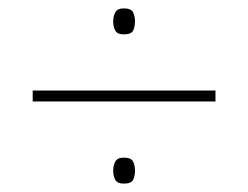

<svg xmlns="http://www.w3.org/2000/svg" viewBox="-20 -551 591 458"><path d="M275 -469Q260 -469 255 -478Q250 -487 250 -500Q250 -512 255 -521.5Q260 -531 275 -531Q293 -531 297.5 -521.5Q302 -512 302 -500Q302 -487 297.5 -478Q293 -469 275 -469ZM58 -335H494V-309H58ZM275 -113Q260 -113 255 -122Q250 -131 250 -144Q250 -156 255 -165.5Q260 -175 275 -175Q293 -175 297.5 -165.5Q302 -156 302 -144Q302 -131 297.5 -122Q293 -113 275 -113Z"/></svg>

Font: Noto Sans Devanagari Thin
Style: Regular
Weight: 100
Designer: Jelle Bosma - Monotype Design Team
Foundry: Monotype Imaging Inc.
Version: Version 2.004; ttfautohint (v1.8.4.7-5d5b)